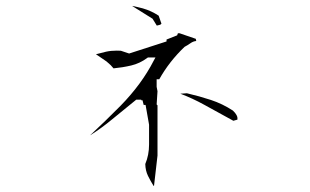

<svg xmlns="http://www.w3.org/2000/svg" viewBox="-20 -701 1040 644"><path d="M480 -216.3Q480 -181.2 467.3 -150.9Q467.8 -128.9 476.3 -111.3Q484.9 -93.8 495.1 -77.6H496.6L508.3 -179.2V-347.7L505.4 -350.6L508.3 -395L505.4 -409.7V-435.1H514.2Q547.4 -494.6 599.1 -543.9Q609.4 -549.3 619.1 -556.2Q627.9 -562.5 638.2 -563.5L636.7 -570.8L582.5 -589.4H576.7L574.2 -582.5L538.6 -568.4V-567.4V-562L413.1 -521.5L385.3 -530.8Q378.4 -531.2 371.6 -531.2Q352.1 -531.2 335.9 -527.6Q319.8 -523.9 301.8 -519Q315.4 -509.8 323.7 -504.2Q332 -498.5 334.7 -496.6Q337.4 -494.6 340.3 -492.2Q352.1 -482.9 360.8 -471.7Q391.1 -474.6 420.2 -481.4Q449.2 -488.3 474.1 -506.8L476.1 -508.3H501.5L495.6 -497.6Q455.1 -418.5 384.3 -346.2Q334.5 -295.9 282.2 -247.1Q319.8 -270.5 357.4 -301.8Q395 -333 437 -366.7H453.6V-364.7H458L461.9 -349.1H468.3L480 -282.7ZM776.4 -299.8Q776.4 -302.2 776.4 -305.7Q776.4 -309.1 773.4 -314.9Q769.5 -322.3 761.2 -330.1Q726.1 -353 687.5 -365.7Q648.9 -378.4 606.9 -388.2L585 -386.7Q626 -371.1 665 -349.6Q714.8 -322.8 762.7 -295.9ZM422.9 -681.2 491.7 -638.2 505.9 -615.2Q510.7 -616.2 514.4 -617.2Q518.1 -618.2 519.3 -619.4Q520.5 -620.6 521.5 -621.6L512.2 -648.4Q487.8 -664.6 459 -672.9Q440.9 -677.7 422.9 -681.2Z"/></svg>

Font: Bakudai
Style: ExtraLight
Weight: 200
Version: Version 1.48